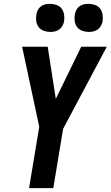

<svg xmlns="http://www.w3.org/2000/svg" viewBox="-20 -978 575 998"><path d="M131 0 184 -319 95 -735H228L270 -464L402 -735H535L308 -308L257 0ZM441 -812Q424 -812 407.5 -818Q391 -824 381 -837Q371 -850 368.5 -867.5Q366 -885 369 -903Q371 -915 377 -926.5Q383 -938 393.5 -945.5Q404 -953 416.5 -955.5Q429 -958 441 -958Q458 -958 474.5 -952Q491 -946 500.5 -933Q510 -920 513 -902.5Q516 -885 513 -867Q511 -855 504.5 -843.5Q498 -832 487.5 -824.5Q477 -817 465 -814.5Q453 -812 441 -812ZM241 -812Q224 -812 207.5 -818Q191 -824 181 -837Q171 -850 168.5 -867.5Q166 -885 169 -903Q171 -915 177 -926.5Q183 -938 193.5 -945.5Q204 -953 216.5 -955.5Q229 -958 241 -958Q258 -958 274.5 -952Q291 -946 300.5 -933Q310 -920 313 -902.5Q316 -885 313 -867Q311 -855 304.5 -843.5Q298 -832 287.5 -824.5Q277 -817 265 -814.5Q253 -812 241 -812Z"/></svg>

Font: Iosevka Extrabold
Style: Italic
Weight: 800
Italic angle: -9°
Monospace: yes
Designer: Belleve Invis
Foundry: Belleve Invis
Version: Version 32.5.0; ttfautohint (v1.8.4)